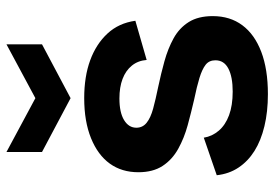

<svg xmlns="http://www.w3.org/2000/svg" viewBox="-144 -668 827 578"><g transform="rotate(-90 269.0 -379.5)"><path d="M274 14Q221 14 177.5 3.5Q134 -7 103 -26.5Q72 -46 53 -74.5Q34 -103 30 -140L143 -179Q147 -154 164 -134Q181 -114 210.5 -103Q240 -92 282 -92Q326 -92 351 -105Q376 -118 376 -144Q376 -163 362.5 -173.5Q349 -184 323 -192Q297 -200 258 -208Q219 -217 180.5 -227.5Q142 -238 109.5 -256Q77 -274 58 -303Q39 -332 39 -376Q39 -426 65 -462Q91 -498 141.5 -518.5Q192 -539 262 -539Q327 -539 376 -521Q425 -503 456.5 -469Q488 -435 495 -385L377 -351Q375 -377 360 -395.5Q345 -414 320 -423.5Q295 -433 261 -433Q219 -433 196 -419Q173 -405 173 -382Q173 -363 188 -351Q203 -339 230.5 -331.5Q258 -324 297 -316Q335 -308 373 -297.5Q411 -287 442 -270Q473 -253 491 -224.5Q509 -196 509 -152Q509 -100 481.5 -63Q454 -26 401.5 -6Q349 14 274 14ZM100 -773 262 -686 424 -773V-666L262 -580L100 -666Z"/></g></svg>

Font: Bricolage Grotesque 18pt
Style: Bold
Weight: 700
Designer: Mathieu Triay
Foundry: Atelier Triay
Version: Version 1.000;gftools[0.9.30]